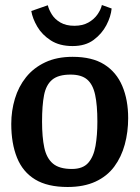

<svg xmlns="http://www.w3.org/2000/svg" viewBox="-20 -735 558 767"><path d="M250 12Q170 12 120.5 -18Q71 -48 48 -105Q25 -162 25 -240Q25 -292 39.5 -340.5Q54 -389 84 -426.5Q114 -464 160.5 -486Q207 -508 270 -508Q348 -508 396.5 -477.5Q445 -447 468.5 -391.5Q492 -336 492 -263Q492 -208 478.5 -158Q465 -108 436.5 -69.5Q408 -31 361.5 -9.5Q315 12 250 12ZM267 -60Q311 -60 332.5 -84.5Q354 -109 361.5 -152Q369 -195 369 -249Q369 -315 360 -356.5Q351 -398 328 -417.5Q305 -437 262 -437Q213 -437 188.5 -416.5Q164 -396 156 -355Q148 -314 148 -249Q148 -187 157 -145Q166 -103 191.5 -81.5Q217 -60 267 -60ZM270 -551Q218 -551 183 -573.5Q148 -596 129 -628.5Q110 -661 105 -691L171 -714Q175 -697 187 -677.5Q199 -658 221.5 -645Q244 -632 277 -632Q310 -632 333 -645Q356 -658 369.5 -677.5Q383 -697 387 -715L426 -701Q423 -669 405 -634.5Q387 -600 354 -575.5Q321 -551 270 -551Z"/></svg>

Font: Faustina SemiBold
Style: Regular
Weight: 600
Designer: Alfonso Garcia
Foundry: http://www.omnibus-type.com
Version: Version 1.200